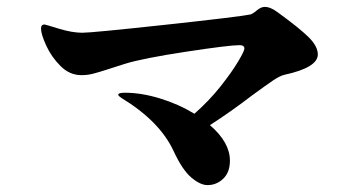

<svg xmlns="http://www.w3.org/2000/svg" viewBox="-20 -611 1040 557"><path d="M902 -453Q902 -415 805 -394Q792 -391 772 -377.5Q752 -364 711 -334Q647 -285 589 -248Q647 -198 647 -145Q647 -111 627.5 -92.5Q608 -74 582 -74Q561 -74 535 -96Q509 -118 484 -172Q444 -259 332 -327Q323 -333 323 -336Q323 -342 342 -342Q390 -342 444 -325.5Q498 -309 544 -281Q587 -319 619.5 -360Q652 -401 670.5 -432Q689 -463 689 -470Q689 -480 675 -480Q645 -480 520 -461Q395 -442 343 -426L293 -410Q265 -401 249.5 -397Q234 -393 216 -393Q182 -393 155.5 -419.5Q129 -446 114 -479Q99 -512 99 -528Q99 -540 109 -540Q111 -540 150 -528Q189 -516 219 -516Q246 -516 458.5 -539Q671 -562 706 -569Q712 -570 724.5 -580.5Q737 -591 748 -591Q765 -591 786 -575Q848 -530 875 -503.5Q902 -477 902 -453Z"/></svg>

Font: Shippori Antique
Style: Regular
Weight: 400
Designer: FONTDASU
Foundry: FONTDASU / Google Inc. / but / Adobe
Version: Version 2.001